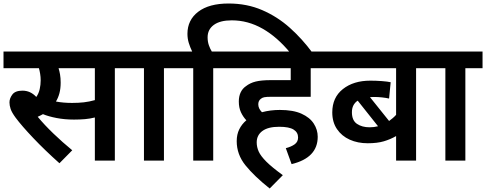

<svg xmlns="http://www.w3.org/2000/svg" viewBox="-20 -916 2772 1095"><path d="M635 -527V0H521V-246Q493 -239 464.5 -236.5Q436 -234 402 -234Q349 -234 302.5 -243Q256 -252 225 -265Q211 -257 195 -250Q234 -203 285 -154Q336 -105 392 -59L319 15Q236 -59 170 -128.5Q104 -198 69 -245Q47 -275 40.5 -295Q34 -315 34 -332Q34 -355 50.5 -377Q67 -399 108 -399Q154 -399 187 -363Q201 -383 206.5 -408Q212 -433 212 -458Q212 -477 209 -495Q206 -513 202 -527H0V-622H733V-527ZM391 -329Q428 -329 458.5 -332.5Q489 -336 521 -345V-527H314Q319 -511 322.5 -491Q326 -471 326 -445Q326 -411 319 -384.5Q312 -358 299 -337Q320 -333 343 -331Q366 -329 391 -329Z M915 -527V0H801V-527H718V-622H1013V-527Z M1082 -527H999V-622H1076Q1064 -647 1056.5 -671.5Q1049 -696 1049 -723Q1049 -802 1110.5 -849Q1172 -896 1284 -896Q1388 -896 1475 -858.5Q1562 -821 1633 -757.5Q1704 -694 1762 -615H1635Q1561 -705 1477.5 -752.5Q1394 -800 1302 -800Q1235 -800 1199.5 -774Q1164 -748 1164 -703Q1164 -679 1171 -658.5Q1178 -638 1188 -622H1294V-527H1196V0H1082Z M1610 -71Q1641 -79 1660.5 -93Q1680 -107 1680 -132Q1680 -161 1654.5 -177Q1629 -193 1572 -193Q1509 -193 1476.5 -169Q1444 -145 1444 -104Q1444 -77 1455.5 -51.5Q1467 -26 1499 6Q1531 38 1593 83L1518 159Q1430 89 1380 27Q1330 -35 1330 -111Q1330 -149 1344.5 -178.5Q1359 -208 1385 -230Q1366 -250 1354 -276Q1342 -302 1342 -337Q1342 -367 1352.5 -389Q1363 -411 1382 -424Q1406 -443 1438.5 -451Q1471 -459 1525 -459H1638V-527H1280V-622H1850V-527H1752V-364H1527Q1499 -364 1487 -361.5Q1475 -359 1467 -352Q1453 -341 1453 -321Q1453 -297 1474 -276Q1522 -289 1576 -289Q1652 -289 1699.5 -267.5Q1747 -246 1769.5 -211Q1792 -176 1792 -136Q1792 -16 1643 20Z M2451 -527H2353V0H2239V-140Q2206 -121 2168.5 -110Q2131 -99 2077 -99Q2020 -99 1974.5 -119.5Q1929 -140 1902 -179.5Q1875 -219 1875 -275Q1875 -360 1935.5 -408Q1996 -456 2092 -456Q2125 -456 2158 -453.5Q2191 -451 2208 -447L2199 -354Q2181 -358 2158.5 -360.5Q2136 -363 2112 -363Q2100 -363 2090 -362L2199 -226Q2210 -234 2220 -242.5Q2230 -251 2239 -261V-527H1835V-622H2451ZM1987 -276Q1987 -229 2016 -209.5Q2045 -190 2088 -190Q2113 -190 2136 -196L2020 -342Q1987 -320 1987 -276Z M2634 -527V0H2520V-527H2437V-622H2732V-527Z"/></svg>

Font: Noto Sans SemiBold
Style: Regular
Weight: 600
Designer: Monotype Design Team
Foundry: Monotype Imaging Inc.
Version: Version 2.007